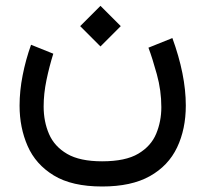

<svg xmlns="http://www.w3.org/2000/svg" viewBox="-20 -435 717 670"><path d="M330.6 -414.6 401.4 -343.8 330.6 -272.9 259.8 -343.8ZM336.4 127.9Q418 127.9 462.6 101.3Q507.3 74.7 525.1 31.5Q543 -11.7 543 -61Q543 -119.1 527.3 -175.8Q511.7 -232.4 498 -268.6L581.5 -302.2Q604.5 -239.3 616.5 -179.9Q628.4 -120.6 628.4 -66.9Q628.4 15.6 597.9 79.6Q567.4 143.6 502.9 179.7Q438.5 215.8 336.4 215.8Q231 215.8 167.7 177.2Q104.5 138.7 76.4 74.5Q48.3 10.3 48.3 -66.4Q48.3 -118.2 59.1 -172.6Q69.8 -227.1 88.4 -278.8L166 -247.6Q151.9 -202.6 142.1 -155.3Q132.3 -107.9 132.3 -63.5Q132.3 -10.7 151.1 32.7Q169.9 76.2 214.4 102.1Q258.8 127.9 336.4 127.9Z"/></svg>

Font: Vazirmatn FD
Style: Regular
Weight: 400
Designer: Saber Rastikerdar
Foundry: Saber Rastikerdar
Version: Version 33.001